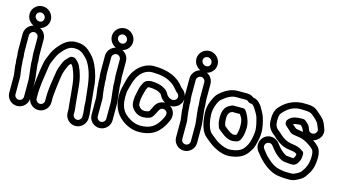

<svg xmlns="http://www.w3.org/2000/svg" viewBox="-91 -1058 2647 1492"><g transform="rotate(15 1232.0 -312.5)"><path d="M84 -568C38 -568 -1 -529 -1 -483V-359C-1 -339 0 -322 3 -305V-291C3 -275 4 -264 6 -254C7 -250 7 -247 7 -245C6 -236 7 -226 9 -213C14 -185 12 -181 17 -151V-13C17 33 55 71 101 71C147 71 186 33 186 -13V-149V-151L183 -187L176 -244V-245V-248L172 -282V-305V-307L169 -343C168 -349 168 -354 168 -359V-483C168 -529 130 -568 84 -568ZM102 21C83 21 67 5 67 -13V-153C67 -168 62 -184 62 -189C62 -198 56 -233 56 -242C57 -264 53 -263 53 -291V-307V-311C51 -324 49 -340 49 -359V-483C49 -501 65 -518 84 -518C103 -518 118 -501 118 -483V-359C118 -352 118 -345 119 -339L122 -304V-281V-278L126 -244V-242V-239L133 -181L136 -148V-13C136 5 121 21 102 21ZM96 -679C115 -679 133 -661 133 -642C133 -622 119 -608 99 -608C80 -608 61 -626 61 -645C61 -665 76 -679 96 -679ZM11 -645C11 -598 52 -558 99 -558C145 -558 183 -596 183 -642C183 -689 143 -729 96 -729C49 -729 11 -691 11 -645Z M269 9C250 9 234 -7 234 -25V-71C234 -78 234 -85 235 -91C238 -111 238 -132 241 -154L252 -229C255 -247 262 -305 268 -319L292 -374C302 -397 319 -418 342 -442C367 -467 390 -478 419 -478C450 -478 472 -469 490 -454C512 -435 526 -420 532 -411C581 -337 591 -252 601 -153C604 -118 608 -108 608 -70V-68L614 -9V19C614 37 599 54 580 54C561 54 545 37 545 19V-8V-11L539 -66C537 -87 528 -176 526 -204C522 -255 509 -305 487 -352C479 -370 466 -385 448 -400C441 -406 431 -409 423 -409C416 -409 405 -407 397 -399C381 -383 365 -368 357 -350C340 -312 330 -284 327 -262C323 -228 310 -161 307 -124C305 -94 303 -90 303 -71V-25C303 -7 288 9 269 9ZM579 104C625 104 664 65 664 19V-10V-12L658 -71C653 -122 647 -174 643 -222C640 -281 624 -340 597 -398C577 -439 561 -458 523 -492C495 -517 459 -528 419 -528C376 -528 338 -510 306 -476C280 -450 260 -423 246 -394L223 -339C214 -318 206 -263 202 -237L192 -160C190 -146 189 -134 188 -123C187 -103 184 -91 184 -71V-25C184 21 223 59 269 59C315 59 353 21 353 -25V-71C353 -71 353 -75 354 -80C358 -112 360 -151 366 -189C378 -260 372 -260 403 -329C406 -336 412 -345 423 -355C432 -346 438 -337 441 -331C460 -289 472 -245 476 -200C478 -176 489 -79 489 -65V-62L495 -7V19C495 65 533 104 579 104Z M746 -568C700 -568 661 -529 661 -483V-359C661 -339 662 -322 665 -305V-291C665 -275 666 -264 668 -254C669 -250 669 -247 669 -245C668 -236 669 -226 671 -213C676 -185 674 -181 679 -151V-13C679 33 717 71 763 71C809 71 848 33 848 -13V-149V-151L845 -187L838 -244V-245V-248L834 -282V-305V-307L831 -343C830 -349 830 -354 830 -359V-483C830 -529 792 -568 746 -568ZM764 21C745 21 729 5 729 -13V-153C729 -168 724 -184 724 -189C724 -198 718 -233 718 -242C719 -264 715 -263 715 -291V-307V-311C713 -324 711 -340 711 -359V-483C711 -501 727 -518 746 -518C765 -518 780 -501 780 -483V-359C780 -352 780 -345 781 -339L784 -304V-281V-278L788 -244V-242V-239L795 -181L798 -148V-13C798 5 783 21 764 21ZM758 -679C777 -679 795 -661 795 -642C795 -622 781 -608 761 -608C742 -608 723 -626 723 -645C723 -665 738 -679 758 -679ZM673 -645C673 -598 714 -558 761 -558C807 -558 845 -596 845 -642C845 -689 805 -729 758 -729C711 -729 673 -691 673 -645Z M1207 -251C1168 -251 1140 -228 1128 -200L1119 -182C1116 -176 1110 -168 1108 -160C1107 -159 1106 -158 1101 -154C1089 -150 1078 -148 1070 -148C1048 -148 1033 -155 1018 -179C1018 -179 1015 -188 1015 -205C1015 -221 1017 -239 1022 -259L1030 -289C1033 -299 1034 -306 1036 -311L1046 -331C1047 -332 1049 -335 1062 -335C1079 -335 1095 -333 1112 -329C1134 -324 1137 -319 1152 -311C1159 -305 1164 -293 1170 -284C1180 -270 1193 -259 1207 -251ZM1250 -238C1296 -234 1334 -266 1342 -303C1351 -345 1327 -380 1300 -396C1251 -467 1168 -504 1049 -504C1037 -504 1026 -502 1012 -499C940 -480 886 -417 868 -339C859 -298 846 -269 846 -216C846 -126 875 -71 930 -28C972 5 1022 21 1066 21C1183 21 1239 -35 1280 -126C1301 -174 1283 -218 1250 -238ZM1278 -294C1254 -278 1224 -295 1211 -312C1201 -327 1194 -343 1179 -353C1174 -357 1168 -358 1161 -363C1138 -378 1097 -385 1062 -385C1039 -385 1013 -376 1002 -354L991 -332C987 -324 984 -315 981 -301L974 -271C968 -248 965 -226 965 -205C965 -185 967 -168 976 -153C997 -118 1030 -98 1070 -98C1086 -98 1102 -101 1120 -107C1136 -112 1148 -129 1155 -143C1162 -157 1167 -164 1174 -180C1180 -194 1198 -207 1219 -198C1237 -190 1246 -173 1234 -146C1211 -94 1183 -63 1154 -48C1131 -35 1102 -29 1066 -29C1033 -29 997 -41 960 -68C931 -89 913 -115 905 -144C898 -167 896 -191 896 -216C896 -242 898 -261 902 -274C914 -314 918 -343 938 -380C959 -418 987 -441 1024 -451C1035 -453 1042 -454 1049 -454C1116 -454 1166 -442 1199 -421C1205 -417 1210 -414 1217 -410C1228 -403 1254 -376 1262 -364C1265 -360 1269 -356 1272 -354C1293 -344 1303 -310 1278 -294Z M1426 -568C1380 -568 1341 -529 1341 -483V-359C1341 -339 1342 -322 1345 -305V-291C1345 -275 1346 -264 1348 -254C1349 -250 1349 -247 1349 -245C1348 -236 1349 -226 1351 -213C1356 -185 1354 -181 1359 -151V-13C1359 33 1397 71 1443 71C1489 71 1528 33 1528 -13V-149V-151L1525 -187L1518 -244V-245V-248L1514 -282V-305V-307L1511 -343C1510 -349 1510 -354 1510 -359V-483C1510 -529 1472 -568 1426 -568ZM1444 21C1425 21 1409 5 1409 -13V-153C1409 -168 1404 -184 1404 -189C1404 -198 1398 -233 1398 -242C1399 -264 1395 -263 1395 -291V-307V-311C1393 -324 1391 -340 1391 -359V-483C1391 -501 1407 -518 1426 -518C1445 -518 1460 -501 1460 -483V-359C1460 -352 1460 -345 1461 -339L1464 -304V-281V-278L1468 -244V-242V-239L1475 -181L1478 -148V-13C1478 5 1463 21 1444 21ZM1438 -679C1457 -679 1475 -661 1475 -642C1475 -622 1461 -608 1441 -608C1422 -608 1403 -626 1403 -645C1403 -665 1418 -679 1438 -679ZM1353 -645C1353 -598 1394 -558 1441 -558C1487 -558 1525 -596 1525 -642C1525 -689 1485 -729 1438 -729C1391 -729 1353 -691 1353 -645Z M1805 -367H1726C1722 -367 1719 -366 1716 -365L1703 -359C1658 -340 1642 -297 1647 -231C1648 -212 1652 -195 1660 -175C1665 -162 1671 -160 1678 -154L1701 -136C1725 -116 1748 -105 1770 -101C1786 -98 1792 -99 1806 -102C1819 -104 1834 -105 1845 -121C1862 -145 1868 -178 1870 -220C1872 -265 1855 -306 1840 -333C1834 -343 1823 -367 1805 -367ZM1791 -317C1797 -308 1801 -302 1807 -292C1825 -261 1821 -179 1806 -153C1802 -152 1786 -149 1783 -149C1770 -152 1757 -156 1732 -176L1710 -194C1708 -196 1707 -196 1705 -198C1700 -212 1697 -225 1697 -232V-234C1694 -262 1697 -280 1700 -287C1710 -310 1712 -308 1731 -317ZM1847 -418C1861 -418 1869 -414 1876 -404L1884 -394C1890 -386 1894 -379 1898 -372C1913 -345 1917 -346 1928 -302C1941 -252 1946 -222 1934 -165C1928 -136 1921 -116 1916 -107C1892 -62 1871 -38 1794 -30C1765 -27 1731 -37 1691 -59C1665 -74 1649 -90 1623 -110C1600 -128 1580 -174 1576 -256C1574 -306 1600 -368 1619 -384C1661 -420 1697 -436 1726 -436H1806C1816 -436 1823 -433 1830 -426C1835 -421 1842 -418 1847 -418ZM1859 -467C1845 -479 1826 -486 1806 -486H1726C1679 -486 1632 -463 1586 -422C1568 -406 1556 -382 1542 -348C1531 -322 1524 -289 1526 -254C1531 -168 1549 -105 1592 -71C1620 -49 1638 -32 1667 -15C1714 11 1757 24 1800 20C1861 14 1906 -6 1934 -43C1944 -56 1953 -70 1961 -84C1977 -115 1994 -192 1990 -240C1987 -280 1972 -345 1955 -372C1943 -391 1938 -408 1924 -425L1916 -434C1902 -452 1884 -464 1859 -467Z M2300 -309C2265 -315 2265 -316 2244 -319C2239 -322 2218 -340 2210 -347C2220 -352 2239 -357 2269 -357C2273 -354 2284 -344 2287 -339L2297 -317C2298 -315 2299 -311 2300 -309ZM2394 -267C2436 -278 2477 -325 2452 -382L2439 -415C2430 -438 2410 -459 2383 -481C2378 -485 2371 -491 2363 -498C2332 -525 2304 -526 2237 -526H2235C2164 -521 2104 -490 2059 -435C2041 -413 2034 -381 2034 -345C2034 -335 2034 -325 2035 -316C2038 -279 2062 -247 2092 -226C2103 -218 2105 -214 2110 -209C2147 -176 2186 -155 2229 -149C2250 -146 2266 -144 2274 -142C2276 -142 2283 -138 2296 -130C2296 -115 2289 -102 2282 -93H2271L2228 -97H2226C2224 -97 2207 -103 2181 -127C2170 -137 2163 -145 2158 -151L2139 -175C2114 -209 2061 -223 2021 -193C1987 -167 1974 -114 2004 -74C2025 -47 2046 -21 2075 4C2118 42 2165 68 2215 72L2234 74C2244 75 2255 76 2270 76H2298C2316 76 2333 70 2350 62C2374 50 2396 38 2409 20C2418 8 2425 -4 2432 -14C2455 -51 2465 -94 2465 -145C2465 -181 2457 -212 2436 -233C2424 -245 2410 -256 2394 -267ZM2225 -47 2268 -43H2270H2290C2300 -43 2306 -49 2312 -53C2323 -60 2326 -67 2332 -78C2344 -97 2346 -116 2346 -143C2346 -151 2342 -159 2336 -163C2299 -189 2289 -190 2237 -198C2206 -203 2174 -217 2145 -245C2137 -252 2131 -259 2121 -266C2093 -286 2084 -306 2084 -345C2084 -376 2090 -395 2097 -403C2134 -449 2181 -476 2238 -476C2278 -476 2301 -473 2309 -471C2329 -465 2340 -453 2352 -443C2376 -423 2388 -406 2392 -396L2406 -362C2410 -352 2410 -347 2406 -337C2394 -309 2353 -309 2343 -335L2333 -360C2327 -375 2308 -390 2297 -399C2286 -408 2276 -407 2268 -407C2225 -407 2190 -401 2167 -378C2161 -372 2153 -363 2153 -353V-342C2153 -334 2158 -326 2163 -322C2166 -319 2177 -310 2191 -297C2206 -283 2217 -271 2236 -269C2256 -267 2257 -265 2287 -261C2329 -255 2379 -220 2401 -198C2409 -190 2415 -175 2415 -145C2415 -80 2396 -46 2369 -9C2364 -2 2323 26 2298 26H2270C2257 26 2246 26 2240 25L2220 22C2182 17 2147 4 2108 -33L2107 -34C2083 -53 2066 -74 2050 -96L2044 -104C2038 -112 2036 -120 2037 -130C2041 -160 2081 -170 2099 -145L2118 -121C2141 -91 2189 -49 2225 -47Z"/></g></svg>

Font: AppleStorm
Style: XbdOut
Weight: 800
Foundry: Cannot Into Space Fonts
Version: Version 1.01